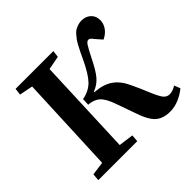

<svg xmlns="http://www.w3.org/2000/svg" viewBox="-178 -912 1114 1114"><g transform="rotate(-45 378.5 -355.0)"><path d="M311 -351.1 313 -395Q369.1 -405.3 403.3 -440.7Q437.5 -476.1 477.1 -561Q489.7 -587.9 495.4 -599.6Q501 -611.3 512.5 -632.8Q523.9 -654.3 531.2 -664.3Q538.6 -674.3 550.3 -688.2Q562 -702.1 572.8 -708.3Q583.5 -714.4 597.9 -719.2Q612.3 -724.1 627.9 -724.1Q663.1 -724.1 685.5 -703.4Q708 -682.6 708 -648.9Q708 -619.1 689.7 -594Q671.4 -568.8 641.1 -555.2L606 -595.2Q590.8 -617.2 578.1 -617.2Q566.4 -617.2 554.2 -598.6Q542 -580.1 514.2 -524.9Q481.9 -459 455.1 -427.5Q428.2 -396 387.2 -380.9V-377Q457 -372.1 498.5 -343Q540 -314 565.9 -257.8Q593.8 -199.2 611.8 -153.8Q635.7 -96.2 650.9 -77.6Q666 -59.1 688 -59.1Q713.9 -59.1 742.2 -77.1L756.8 -40Q729 -16.6 693.1 -1.2Q657.2 14.2 619.1 14.2Q562 14.2 528.8 -15.6Q495.6 -45.4 469.2 -126Q443.8 -198.7 429.2 -238.8Q408.7 -299.3 382.3 -323.7Q356 -348.1 311 -351.1ZM129.9 -55.2 155.8 -655.8 73.2 -671.9 78.1 -713.9H388.2L382.8 -671.9L298.8 -655.8L274.9 -56.2L366.2 -43.9L362.8 0H43L46.9 -43.9Z"/></g></svg>

Font: Literata SemiBold
Style: Italic
Weight: 650
Italic angle: -2.39999°
Designer: Latin by Veronika Burian and Jose Scaglione. Greek by Irene Vlachou. Cyrillic by Vera Evstafieva
Foundry: TypeTogether
Version: Version 3.021